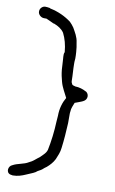

<svg xmlns="http://www.w3.org/2000/svg" viewBox="-92 -742 550 920"><g transform="rotate(10 183.0 -281.5)"><path d="M26 -668C24 -653 39 -638 55 -638H67C79 -632 91 -628 104 -621H107C128 -613 146 -602 157 -585C170 -559 178 -530 181 -495C179 -491 178 -487 178 -483C178 -476 178 -468 179 -461L182 -410C184 -389 188 -371 193 -353C200 -326 215 -303 226 -280C212 -256 202 -225 202 -189C201 -180 201 -171 200 -162C198 -111 192 -64 183 -20C180 -10 174 -2 167 5L151 21C135 32 123 46 104 54C82 68 51 69 28 82C8 89 3 122 27 128C29 128 31 129 33 129C34 129 36 130 38 130C62 130 82 123 100 115L121 106C129 103 137 99 144 95C152 87 163 84 172 77C178 71 185 66 192 61C206 49 219 35 228 17C235 0 244 -19 246 -41C251 -79 254 -121 256 -163V-206C256 -210 256 -215 257 -219C257 -236 265 -250 270 -264C276 -266 281 -268 289 -271C307 -278 326 -283 326 -306C326 -315 319 -326 311 -328C299 -335 278 -342 259 -342C256 -343 254 -344 252 -344C249 -345 243 -347 243 -350C240 -355 238 -359 238 -367C238 -394 235 -421 235 -446V-458C236 -468 237 -479 236 -489C236 -495 235 -500 235 -506C234 -521 232 -536 229 -550C226 -577 212 -598 201 -618C195 -627 188 -635 180 -643C152 -664 117 -681 77 -689L74 -691L60 -693H56C41 -696 26 -682 26 -668Z"/></g></svg>

Font: Scribbler
Style: Regular
Weight: 400
Designer: Mew Too
Foundry: Cannot Into Space Fonts
Version: Version 1.001